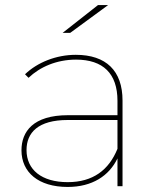

<svg xmlns="http://www.w3.org/2000/svg" viewBox="-20 -737 614 760"><path d="M445 -148C411 -64 348 -16 248 -16C145 -16 85 -65 85 -143C85 -212 131 -262 248 -262H445ZM248 3C345 3 412 -41 445 -110V0H465V-339C465 -457 400 -520 280 -520C202 -520 128 -490 79 -443L93 -429C138 -472 204 -501 281 -501C388 -501 445 -446 445 -338V-281H249C111 -281 65 -216 65 -142C65 -55 132 3 248 3ZM408 -717H368L228 -607H258Z"/></svg>

Font: Montserrat-Alt1 Thin
Style: Regular
Weight: 100
Designer: Differentunic
Foundry: Differentunic
Version: Version 7.222